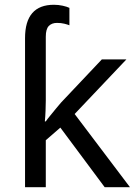

<svg xmlns="http://www.w3.org/2000/svg" viewBox="-20 -785 574 805"><path d="M206 -765Q225 -765 243 -761Q261 -757 271 -752V-679Q264 -682 250 -685.5Q236 -689 219 -689Q197 -689 184.5 -676Q172 -663 172 -631V-363Q172 -347 171 -321Q170 -295 168 -276H172Q178 -285 190 -299.5Q202 -314 214.5 -329.5Q227 -345 236 -355L407 -536H510L293 -307L525 0H419L233 -250L172 -197V0H85V-625Q85 -765 206 -765Z"/></svg>

Font: Noto IKEA Simplified Chinese
Style: Regular
Weight: 400
Designer: Monotype Design Team
Foundry: Monotype Imaging Inc.
Version: Version 1.100